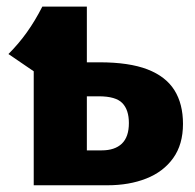

<svg xmlns="http://www.w3.org/2000/svg" viewBox="-20 -551 581 571"><path d="M299.2 0H80.3V-438.5L105.9 -531.4H238.3V-103.8H282.5Q321.4 -103.8 342.4 -123.8Q363.3 -143.9 363.3 -185Q363.3 -224.3 343.8 -244.4Q324.3 -264.6 273.7 -264.6H222.3V-365.7H275.9Q363.9 -365.7 418.5 -344.7Q473.1 -323.6 498.7 -282.8Q524.2 -242.1 524.2 -182.5Q524.2 -121.4 495 -80.7Q465.8 -40.1 415.1 -20.1Q364.4 0 299.2 0ZM105.9 -531.4 80.3 -339 5.1 -390.3Q35.6 -420.8 59.9 -454.9Q84.3 -489 105.9 -531.4Z"/></svg>

Font: Fira Sans Variable
Style: Regular
Weight: 400
Designer: Carrois Corporate & Edenspiekermann AG
Foundry: Carrois Corporate GbR & Edenspiekermann AG
Version: Version 4.202